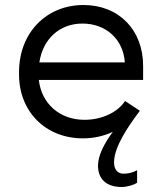

<svg xmlns="http://www.w3.org/2000/svg" viewBox="-20 -546 647 766"><path d="M479 -143C450 -99 388 -68 317 -68C217 -68 145 -134 135 -227H551V-283C551 -427 454 -526 313 -526C164 -526 56 -414 56 -259V-248C56 -102 161 6 311 6C353 6 394 -3 430 -20C397 25 371 73 371 115C371 166 402 200 465 200C486 200 512 193 527 183V133C512 142 492 147 473 147C451 147 435 132 435 102C435 41 489 -39 538 -104ZM137 -297C151 -390 217 -452 309 -452C403 -452 472 -389 478 -297Z"/></svg>

Font: Fixel Display Regular
Style: Regular
Weight: 400
Designer: AlfaBravo + MacPaw
Foundry: Kyrylo Tkachov, Marchela Mozhyna, Serhii Makarenko, Maria Weinstein, Zakhar Kryvoshyya
Version: Version 1.211